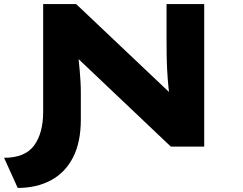

<svg xmlns="http://www.w3.org/2000/svg" viewBox="-34 -720 1195 943"><path d="M53 203 -14 55Q89 55 133.5 -5.5Q178 -66 178 -171V-700H340L847 -220L804 -205Q797 -254 793 -296Q789 -338 787 -376.5Q785 -415 784.5 -452Q784 -489 784 -527V-700H969V0H805L282 -496L343 -509Q348 -468 351.5 -435Q355 -402 357.5 -373.5Q360 -345 361.5 -318.5Q363 -292 363 -265Q363 -238 363 -207V-133Q363 -21 324.5 53.5Q286 128 216 165.5Q146 203 53 203Z"/></svg>

Font: Lexend Zetta
Style: Bold
Weight: 700
Designer: Bonnie Shaver-Troup, Thomas Jockin
Foundry: Lexend
Version: Version 1.007